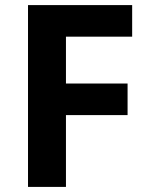

<svg xmlns="http://www.w3.org/2000/svg" viewBox="-20 -734 589 754"><path d="M239 0H90V-714H499V-590H239V-406H481V-282H239Z"/></svg>

Font: Noto Sans Myanmar
Style: Regular
Weight: 400
Designer: Monotype Design Team
Foundry: Monotype Imaging Inc.
Version: Version 2.107